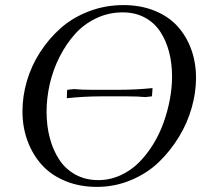

<svg xmlns="http://www.w3.org/2000/svg" viewBox="-20 -731 815 759"><path d="M68.8 -291Q68.8 -351.1 86.4 -411.1Q104 -471.2 138.7 -524.9Q173.3 -578.6 220.7 -620.4Q268.1 -662.1 332.3 -686.5Q396.5 -710.9 467.8 -710.9Q535.2 -710.9 590.1 -689Q645 -667 680.7 -628.2Q716.3 -589.4 735.6 -536.9Q754.9 -484.4 754.9 -422.9Q754.9 -365.7 738 -305.7Q721.2 -245.6 687.3 -189.7Q653.3 -133.8 607.2 -89.6Q561 -45.4 497.3 -18.8Q433.6 7.8 362.8 7.8Q294.4 7.8 238.3 -15.4Q182.1 -38.6 145.5 -79.1Q108.9 -119.6 88.9 -173.8Q68.8 -228 68.8 -291ZM164.1 -289.1Q164.1 -233.9 176.8 -185.8Q189.5 -137.7 214.1 -100.1Q238.8 -62.5 278.3 -40.8Q317.9 -19 368.2 -19Q414.1 -19 455.3 -37.6Q496.6 -56.2 528.1 -87.4Q559.6 -118.7 585 -159.7Q610.4 -200.7 626.7 -246.6Q643.1 -292.5 651.6 -338.9Q660.2 -385.3 660.2 -428.2Q660.2 -481 648.2 -526.4Q636.2 -571.8 612.8 -606.9Q589.4 -642.1 551.5 -662.1Q513.7 -682.1 464.8 -682.1Q409.2 -682.1 360.1 -658.7Q311 -635.3 275.9 -595.7Q240.7 -556.2 215.1 -505.4Q189.5 -454.6 176.8 -399.2Q164.1 -343.8 164.1 -289.1ZM244.1 -342.8 245.1 -371.1 246.1 -376 272.9 -378.9Q299.8 -376 344.2 -376H448.2Q516.6 -376 583 -382.8L581.1 -355L580.1 -350.1L554.2 -347.2Q527.3 -350.1 481.9 -350.1H377.9Q315.4 -350.1 244.1 -342.8Z"/></svg>

Font: Dihjauti
Style: Bold Italic
Weight: 700
Italic angle: -9°
Designer: T. Christopher White
Version: Version 3.0.0